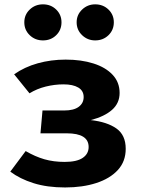

<svg xmlns="http://www.w3.org/2000/svg" viewBox="-20 -833 655 871"><path d="M172.8 -331.8H271.3Q314.9 -331.8 337.2 -348.5Q359.5 -365.1 359.5 -392.8Q359.5 -421.5 335.1 -435.9Q310.8 -450.3 268.2 -450.3Q227.7 -450.3 187.4 -440.3Q147.2 -430.3 113.8 -409.7L44.1 -495.9Q91.3 -529.2 151.3 -545.9Q211.3 -562.6 277.9 -562.6Q348.7 -562.6 403.8 -545.1Q459 -527.7 490.8 -493.8Q522.6 -460 522.6 -411.3Q522.6 -365.1 488.5 -334.9Q454.4 -304.6 391.8 -288.2Q465.6 -280 507.9 -250.3Q550.3 -220.5 550.3 -157.9Q550.3 -100.5 514.4 -61.5Q478.5 -22.6 416.4 -2.6Q354.4 17.4 275.4 17.4Q193.8 17.4 132.1 -2.1Q70.3 -21.5 26.7 -54.4L96.4 -147.7Q139.5 -122.6 181.3 -110.5Q223.1 -98.5 273.3 -98.5Q328.2 -98.5 355.1 -116.7Q382.1 -134.9 382.1 -166.2Q382.1 -228.2 282.6 -228.2H163.6ZM174.9 -649.7Q139.5 -649.7 114.9 -673.3Q90.3 -696.9 90.3 -731.8Q90.3 -766.2 114.9 -789.7Q139.5 -813.3 174.9 -813.3Q210.8 -813.3 234.9 -789.7Q259 -766.2 259 -731.8Q259 -696.9 234.9 -673.3Q210.8 -649.7 174.9 -649.7ZM411.8 -649.7Q377.4 -649.7 352.6 -673.3Q327.7 -696.9 327.7 -731.8Q327.7 -766.2 352.6 -789.7Q377.4 -813.3 411.8 -813.3Q447.7 -813.3 472.1 -789.7Q496.4 -766.2 496.4 -731.8Q496.4 -696.9 472.1 -673.3Q447.7 -649.7 411.8 -649.7Z"/></svg>

Font: Fira Code
Style: Bold
Weight: 700
Monospace: yes
Designer: Carrois Corporate, Edenspiekermann AG, Nikita Prokopov
Foundry: Carrois Corporate, Edenspiekermann AG, Nikita Prokopov
Version: Version 6.000; ttfautohint (v1.8.2) -l 8 -r 50 -G 200 -x 14 